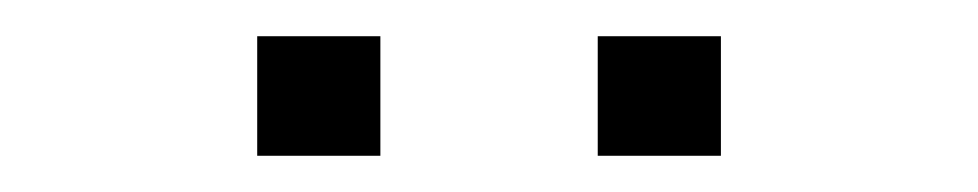

<svg xmlns="http://www.w3.org/2000/svg" viewBox="-20 -708 540 106"><path d="M310 -622V-688H378V-622ZM122 -622V-688H190V-622Z"/></svg>

Font: Nunito Sans 10pt SemiExpanded ExtraLight
Style: Regular
Weight: 250
Width: 6
Designer: Vernon Adams
Foundry: Vernon Adams
Version: Version 3.101;gftools[0.9.27]